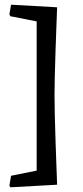

<svg xmlns="http://www.w3.org/2000/svg" viewBox="-20 -662 353 817"><path d="M20 128 27 86 136 64V-571L24 -593L20 -601L27 -642L223 -631Q221 -586 216.5 -452Q212 -318 212 -255Q212 -193 216.5 -57Q221 79 223 124L24 135Z"/></svg>

Font: Alegreya Medium
Style: Regular
Weight: 500
Designer: Juan Pablo del Peral
Foundry: Huerta Tipografica
Version: Version 2.007; ttfautohint (v1.6)